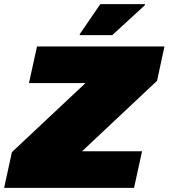

<svg xmlns="http://www.w3.org/2000/svg" viewBox="-41 -914 820 934"><path d="M-21 0 17 -174 375 -510H100L139 -688H759L723 -521L358 -178H650L611 0ZM347 -743V-748L447 -894H664V-889L505 -743Z"/></svg>

Font: Saira Expanded Black
Style: Italic
Weight: 900
Width: 7
Italic angle: -12°
Designer: Hector Gatti with collaboration of the Omnibus-Type team
Foundry: Omnibus-Type
Version: Version 1.101